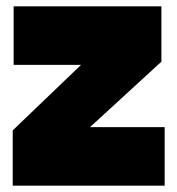

<svg xmlns="http://www.w3.org/2000/svg" viewBox="-20 -584 558 604"><path d="M20 0V-173.8L234.9 -379.9H22.9V-564H487.8V-390.1L263.2 -184.1H498V0Z"/></svg>

Font: Poppins Black
Style: Regular
Weight: 900
Designer: Ninad Kale (Devanagari), Jonny Pinhorn (Latin)
Foundry: Indian Type Foundry
Version: 4.004